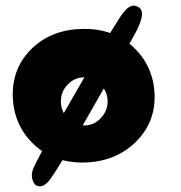

<svg xmlns="http://www.w3.org/2000/svg" viewBox="-20 -573 640 678"><path d="M320 -214Q453 -445 462 -464Q492 -524 476 -542Q473 -546 467 -549Q442 -563 415.5 -528.5Q389 -494 301 -340Q269 -285 251 -253Q230 -216 194 -154Q112 -13 98 21Q84 55 105 80Q130 96 156.5 61Q183 26 268 -123Q301 -181 320 -214ZM275 1Q385 -1 456.5 -69Q528 -137 526 -236Q523 -338 452.5 -405Q382 -472 275 -471Q165 -470 94.5 -403.5Q24 -337 25 -236Q27 -134 96.5 -66Q166 2 275 1ZM278 -130Q244 -130 219.5 -155Q195 -180 195 -215Q195 -250 219.5 -275Q244 -300 278 -300Q311 -300 335.5 -274.5Q360 -249 360 -215Q360 -181 335.5 -155.5Q311 -130 278 -130Z"/></svg>

Font: Cherry Bomb
Style: Regular
Weight: 400
Designer: satsuyako
Foundry: satsuyako
Version: Version 4.0